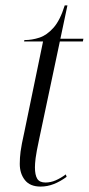

<svg xmlns="http://www.w3.org/2000/svg" viewBox="-20 -679 328 709"><path d="M130 10Q91 10 72 -14Q53 -38 53 -74Q53 -96 56 -119.5Q59 -143 70 -192L139 -526H69L70 -531Q98 -531 125.5 -540Q153 -549 177.5 -576.5Q202 -604 219 -659H229L203 -536H288L286 -526H201L125 -167Q114 -116 111.5 -95Q109 -74 109 -61Q109 -33 117.5 -19Q126 -5 148 -5Q167 -5 185.5 -13Q204 -21 223 -35L226 -26Q203 -9 179 0.5Q155 10 130 10Z"/></svg>

Font: Noto Serif Display ExtraCondensed Light
Style: Italic
Weight: 300
Width: 2
Italic angle: -12°
Designer: Monotype Design Team
Foundry: Monotype Imaging Inc.
Version: Version 2.009